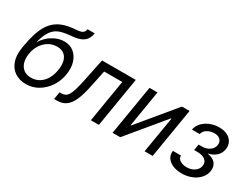

<svg xmlns="http://www.w3.org/2000/svg" viewBox="-63 -1264 2356 1810"><g transform="rotate(30 1115.5 -358.5)"><path d="M248.5 11.7Q178.2 11.7 127.7 -21.7Q77.1 -55.2 55.2 -117.2Q33.2 -179.2 46.9 -264.6L49.8 -283.2Q64 -367.7 84 -430.4Q104 -493.2 132.6 -537.1Q161.1 -581.1 200 -609.1Q238.8 -637.2 289.8 -651.6Q340.8 -666 406.2 -669.9Q439 -671.9 457.3 -678.7Q475.6 -685.5 483.9 -697.5Q492.2 -709.5 495.1 -727.5H573.2Q566.4 -687 546.9 -659.2Q527.3 -631.3 490.2 -616Q453.1 -600.6 394 -596.2Q337.9 -592.3 297.1 -581.5Q256.3 -570.8 226.8 -547.9Q197.3 -524.9 176 -484.6Q154.8 -444.3 138.7 -381.3H140.6Q161.6 -418.5 196.5 -449.7Q231.4 -481 275.4 -500Q319.3 -519 365.7 -519Q426.3 -519 468.8 -484.9Q511.2 -450.7 529.5 -392.1Q547.9 -333.5 535.6 -259.3Q522.9 -182.1 481.4 -120.6Q439.9 -59.1 379.4 -23.7Q318.8 11.7 248.5 11.7ZM260.7 -64.9Q309.1 -64.9 347.7 -88.1Q386.2 -111.3 412.1 -153.8Q438 -196.3 447.8 -254.9Q457.5 -313 446.8 -355Q436 -397 406.7 -419.7Q377.4 -442.4 329.6 -442.4Q280.8 -442.4 239.3 -418.2Q197.8 -394 169.4 -350.8Q141.1 -307.6 131.8 -251Q123 -197.3 135.3 -155.3Q147.5 -113.3 179.2 -89.1Q210.9 -64.9 260.7 -64.9Z M550.3 0 563.5 -80.6H583Q607.4 -80.6 625.2 -89.8Q643.1 -99.1 657.2 -123Q671.4 -147 683.8 -189.9Q696.3 -232.9 710.4 -300.3L760.3 -541H1127.4L1038.1 0H950.7L1026.9 -460.4H829.6L789.6 -269.5Q770.5 -178.2 744.4 -118.4Q718.3 -58.6 679 -29.3Q639.6 0 579.6 0Z M1623.5 0H1535.6L1601.1 -392.1H1595.2L1270.5 0H1187L1276.9 -541H1363.8L1298.8 -147.5H1304.2L1629.9 -541H1712.9Z M1940.9 6.8Q1886.2 6.8 1843.8 -11.2Q1801.3 -29.3 1780 -61.5Q1758.8 -93.8 1764.6 -136.7H1853Q1850.1 -106.9 1879.2 -87.2Q1908.2 -67.4 1953.1 -67.4Q1985.8 -67.4 2012.7 -78.6Q2039.6 -89.8 2057.1 -109.6Q2074.7 -129.4 2078.6 -154.8Q2085.4 -194.8 2055.9 -219.2Q2026.4 -243.7 1970.7 -243.7H1934.1L1944.8 -309.1H1981Q2028.8 -309.1 2063.2 -333Q2097.7 -356.9 2103.5 -395Q2108.9 -431.2 2086.9 -453.9Q2064.9 -476.6 2022.5 -476.6Q1981 -476.6 1946 -455.8Q1911.1 -435.1 1904.3 -400.4H1819.8Q1828.1 -444.3 1859.4 -477.5Q1890.6 -510.7 1937 -529.1Q1983.4 -547.4 2035.2 -547.4Q2088.9 -547.4 2125.7 -527.6Q2162.6 -507.8 2179.4 -473.9Q2196.3 -439.9 2189 -397.9Q2180.7 -350.1 2146 -319.8Q2111.3 -289.6 2065.9 -280.8L2065.4 -277.3Q2124.5 -268.1 2150.9 -233.9Q2177.2 -199.7 2168.9 -148.4Q2161.1 -103 2128.9 -68.1Q2096.7 -33.2 2047.9 -13.2Q1999 6.8 1940.9 6.8Z"/></g></svg>

Font: Inter 17pt
Style: Italic
Weight: 400
Italic angle: -9.3988°
Version: Version 4.001;git-66647c0bb